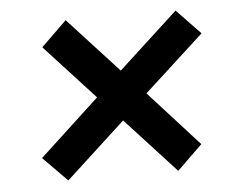

<svg xmlns="http://www.w3.org/2000/svg" viewBox="-41 -567 682 562"><g transform="rotate(-5 300.0 -286.0)"><path d="M138 -52 67 -124 243 -287 96 -447 171 -520 319 -359 494 -520 564 -447 388 -286 535 -124 461 -52 313 -213Z"/></g></svg>

Font: Mulish ExtraBold
Style: Italic
Weight: 800
Italic angle: -9°
Designer: Vernon Adams
Foundry: Vernon Adams
Version: Version 3.603; ttfautohint (v1.8.3)